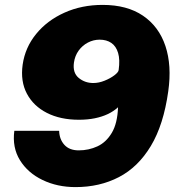

<svg xmlns="http://www.w3.org/2000/svg" viewBox="-20 -753 730 784"><path d="M288.5 11Q214 11 153.8 -18Q93.5 -47 61.5 -98.8Q29.5 -150.5 38.5 -219H221.5Q222.5 -184 243 -161.5Q263.5 -139 301.5 -139Q342.5 -139 378 -155.5Q413.5 -172 436.5 -210.5Q459.5 -249 462 -315Q444 -298.5 420.2 -287.2Q396.5 -276 367 -270Q337.5 -264 302 -264Q226.5 -264 171.5 -292Q116.5 -320 89.8 -370.5Q63 -421 72.5 -489Q82.5 -559 127.5 -614.2Q172.5 -669.5 243 -701.2Q313.5 -733 399 -733Q499 -733 564 -688.8Q629 -644.5 655.5 -565Q682 -485.5 667 -380Q648 -243.5 596 -157Q544 -70.5 465.5 -29.8Q387 11 288.5 11ZM361 -414Q383.5 -414 407 -423.5Q430.5 -433 447 -445.5Q463.5 -458 464.5 -467Q470.5 -509.5 462.2 -537Q454 -564.5 434.5 -577.8Q415 -591 387 -591Q361.5 -591 339 -579.2Q316.5 -567.5 301.2 -546.5Q286 -525.5 282 -498Q276 -456 301.2 -435Q326.5 -414 361 -414Z"/></svg>

Font: Public Sans Thin Black
Style: Italic
Weight: 900
Italic angle: -8°
Version: Version 2.001